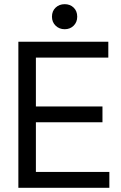

<svg xmlns="http://www.w3.org/2000/svg" viewBox="-20 -900 579 920"><path d="M68 0V-700H499V-624H152V-390H471V-314H152V-76H504V0ZM229 -820Q229 -847 246.5 -863.5Q264 -880 290 -880Q316 -880 333 -863.5Q350 -847 350 -820Q350 -794 333 -777Q316 -760 290 -760Q264 -760 246.5 -777Q229 -794 229 -820Z"/></svg>

Font: Space Grotesk Frontify
Style: Regular
Weight: 400
Designer: Florian Karsten
Version: Version 2.000